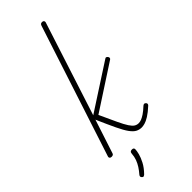

<svg xmlns="http://www.w3.org/2000/svg" viewBox="-402 -1054 1368 1368"><g transform="rotate(-45 282.5 -370.0)"><path d="M55 15Q45 15 40 9.5Q35 4 37 -4L362 -1000Q365 -1008 369.5 -1011.5Q374 -1015 383 -1015Q393 -1015 397.5 -1009Q402 -1003 400 -995L171 -287L512 -508Q523 -517 529.5 -514Q536 -511 540 -505Q544 -500 543.5 -493.5Q543 -487 537 -483L199 -263Q235 -184 258 -135Q281 -86 297.5 -61Q314 -36 328.5 -27Q343 -18 360 -18Q374 -18 388.5 -23.5Q403 -29 423.5 -42.5Q444 -56 473 -83Q482 -90 487.5 -88.5Q493 -87 497 -83Q503 -78 503 -71.5Q503 -65 497 -59Q460 -25 432.5 -8Q405 9 386 14Q367 19 355 19Q331 19 311 8.5Q291 -2 270.5 -30Q250 -58 224 -112.5Q198 -167 160 -254L77 0Q75 8 69.5 11.5Q64 15 55 15ZM105 270Q99 264 98.5 258.5Q98 253 103 246Q123 223 137.5 200.5Q152 178 161 153.5Q170 129 172 99Q173 88 178.5 84Q184 80 193 80Q203 80 207.5 84Q212 88 212 96Q212 111 205 138.5Q198 166 180.5 199.5Q163 233 130 267Q125 272 118 274.5Q111 277 105 270Z"/></g></svg>

Font: Playwrite MX Thin
Style: Regular
Weight: 250
Designer: Veronika Burian, José Scaglione
Foundry: TypeTogether
Version: Version 1.002